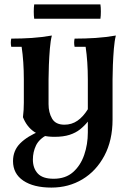

<svg xmlns="http://www.w3.org/2000/svg" viewBox="-20 -625 607 870"><path d="M227 -5Q168 -5 134.5 -28Q101 -51 84 -94Q86 -109 87 -126.5Q88 -144 88 -159V-265Q88 -346 78 -413H31Q27 -432 31 -450Q79 -450 124 -453Q169 -456 215 -464Q209 -441 206 -404.5Q203 -368 201.5 -330.5Q200 -293 200 -265V-153Q200 -115 216 -87.5Q232 -60 272 -60Q305 -60 331 -78Q357 -96 378 -130V-74Q363 -55 343 -39Q323 -23 295 -14Q267 -5 227 -5ZM318 -450Q367 -450 413 -453Q459 -456 505 -464Q499 -441 496 -404.5Q493 -368 491.5 -330.5Q490 -293 490 -265V-83Q490 11 453 80.5Q416 150 353.5 187.5Q291 225 213 225Q132 225 85.5 193.5Q39 162 39 105Q39 57 71.5 24.5Q104 -8 163 -32L195 -15Q157 5 143 34.5Q129 64 129 98Q129 137 151 161Q173 185 223 185Q277 185 311 155Q345 125 361.5 77Q378 29 378 -25V-265Q378 -346 368 -413H318Q314 -432 318 -450ZM435 -540H135Q133 -553 133 -572.5Q133 -592 135 -605H435Q437 -592 437 -572.5Q437 -553 435 -540Z"/></svg>

Font: Poltawski Nowy SemiBold
Style: Regular
Weight: 600
Version: Version 1.001;gftools[0.9.25]